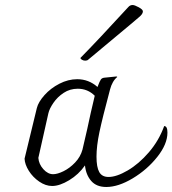

<svg xmlns="http://www.w3.org/2000/svg" viewBox="-20 -734 688 766"><path d="M648 -205Q648 -159 607.5 -108Q567 -57 509.5 -22.5Q452 12 404 12Q365 12 344 -12Q323 -36 319 -74Q294 -38 256 -15Q218 8 188 8Q162 8 136.5 -9.5Q111 -27 95 -52.5Q79 -78 78 -101L127 -303Q133 -327 157.5 -354.5Q182 -382 217 -400Q252 -418 288 -418Q334 -418 369 -387Q378 -411 382.5 -417Q387 -423 396 -424L445 -429L448 -427Q428 -411 419 -377Q388 -261 376.5 -206Q365 -151 365 -109Q365 -67 376 -47.5Q387 -28 413 -28Q445 -28 489.5 -54Q534 -80 574 -126.5Q614 -173 635 -231Q648 -231 648 -205ZM309 -137 328 -219Q332 -239 342 -283.5Q352 -328 358 -352Q330 -380 290 -380Q259 -380 234 -363.5Q209 -347 193 -323.5Q177 -300 173 -282L133 -104Q135 -79 153 -59Q171 -39 192 -39Q209 -39 233.5 -51Q258 -63 279.5 -85.5Q301 -108 309 -137ZM320 -492Q313 -492 307 -495.5Q301 -499 301 -503Q371 -574 492 -706Q499 -714 509 -714Q517 -714 533.5 -705Q550 -696 550 -689V-688Q550 -678 534 -665Q523 -655 501 -637Q395 -548 332 -496Q328 -492 320 -492Z"/></svg>

Font: Charmonman
Style: Regular
Weight: 400
Designer: Ekaluck Peanpanawate
Foundry: Cadson Demak Co.,Ltd.
Version: Version 1.000; ttfautohint (v1.6)